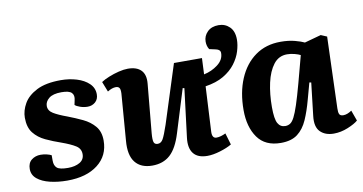

<svg xmlns="http://www.w3.org/2000/svg" viewBox="-69 -850 1965 1040"><g transform="rotate(-10 913.5 -329.5)"><path d="M242 -53Q281 -53 306.5 -68Q332 -83 332 -113Q332 -143 306 -159.5Q280 -176 230 -194Q186 -209 146.5 -227.5Q107 -246 82.5 -277Q58 -308 58 -361Q58 -400 80 -438.5Q102 -477 152 -502.5Q202 -528 285 -528Q331 -528 372 -515.5Q413 -503 438.5 -478.5Q464 -454 464 -419Q464 -392 446.5 -376.5Q429 -361 404 -361Q383 -361 363 -368Q343 -375 335 -383L340 -407Q347 -434 333 -448.5Q319 -463 277 -463Q230 -463 208 -445Q186 -427 186 -403Q186 -377 212.5 -361Q239 -345 286 -328Q328 -312 367 -293.5Q406 -275 431.5 -245Q457 -215 457 -166Q457 -83 394.5 -34.5Q332 14 226 14Q175 14 131.5 3.5Q88 -7 62 -28.5Q36 -50 36 -83Q36 -116 57 -132.5Q78 -149 107 -149Q124 -149 140.5 -145Q157 -141 166 -136V-106Q166 -79 181 -66Q196 -53 242 -53Z M694 14Q631 14 600 -25.5Q569 -65 576 -144L596 -400Q597 -423 591 -431Q585 -439 572 -439Q551 -439 526 -423L504 -479Q520 -490 547 -501Q574 -512 602.5 -519Q631 -526 653 -526Q702 -526 726 -501Q750 -476 745 -427L720 -159Q717 -124 721.5 -110.5Q726 -97 743 -97Q761 -97 772 -116Q783 -135 802 -191L905 -513H1059L1055 -424Q1098 -433 1132 -459Q1166 -485 1166 -522Q1166 -541 1142 -546L1106 -554Q1094 -572 1094 -597Q1094 -628 1116.5 -650.5Q1139 -673 1178 -673Q1214 -673 1238.5 -649Q1263 -625 1263 -579Q1263 -550 1252.5 -515.5Q1242 -481 1217.5 -448.5Q1193 -416 1152.5 -392Q1112 -368 1052 -359L1039 -110Q1038 -75 1062 -75Q1074 -75 1087.5 -79Q1101 -83 1113 -89L1132 -25Q1107 -10 1067.5 2Q1028 14 997 14Q944 14 920.5 -16Q897 -46 904 -102L937 -369L928 -371L855 -135Q831 -56 792.5 -21Q754 14 694 14Z M1734 -118Q1733 -96 1738 -85.5Q1743 -75 1760 -75Q1781 -75 1806 -92L1827 -34Q1809 -18 1770 -2Q1731 14 1692 14Q1645 14 1618 -13Q1591 -40 1598 -99L1619 -280L1609 -282L1584 -191Q1568 -131 1547.5 -84.5Q1527 -38 1493 -12Q1459 14 1401 14Q1315 14 1273.5 -44.5Q1232 -103 1232 -196Q1232 -293 1263.5 -367.5Q1295 -442 1353.5 -484Q1412 -526 1493 -526Q1537 -526 1571 -517Q1605 -508 1623 -499L1714 -524L1747 -510ZM1440 -72Q1455 -72 1467 -79.5Q1479 -87 1490.5 -109Q1502 -131 1516 -173.5Q1530 -216 1549 -286L1589 -436Q1578 -442 1557 -447.5Q1536 -453 1516 -453Q1470 -453 1441.5 -416Q1413 -379 1399.5 -318Q1386 -257 1386 -185Q1386 -120 1399.5 -96Q1413 -72 1440 -72Z"/></g></svg>

Font: Literata 12pt
Style: Bold Italic
Weight: 700
Italic angle: -2°
Designer: Latin by Veronika Burian and Jose Scaglione. Greek by Irene Vlachou. Cyrillic by Vera Evstafieva
Foundry: TypeTogether
Version: Version 3.002